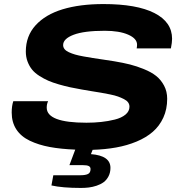

<svg xmlns="http://www.w3.org/2000/svg" viewBox="-20 -719 897 937"><path d="M375 198.2Q284.2 198.2 231 186L240.2 136.2H373Q397 136.2 409.4 130.1Q421.9 124 421.9 106Q421.9 95.7 413.1 91.3Q404.3 86.9 383.8 86.9H318.8L347.2 11.2Q276.4 8.3 222.4 -1.7Q168.5 -11.7 125.5 -32.2Q82.5 -52.7 59.8 -87.4Q37.1 -122.1 37.1 -169.9Q37.1 -202.1 44.9 -225.1H214.8Q208 -211.4 208 -193.8Q208 -120.1 401.9 -120.1Q439.5 -120.1 473.6 -123.8Q507.8 -127.4 540.3 -135.5Q572.8 -143.6 592.3 -159.7Q611.8 -175.8 611.8 -198.2Q611.8 -210 605.2 -219.2Q598.6 -228.5 584.5 -235.6Q570.3 -242.7 555.7 -248Q541 -253.4 516.6 -258.3Q492.2 -263.2 473.9 -266.4Q455.6 -269.5 426 -274.2Q396.5 -278.8 378.9 -282.2Q345.7 -288.1 321.8 -293.2Q297.9 -298.3 267.3 -307.1Q236.8 -315.9 215.6 -325.2Q194.3 -334.5 172.1 -348.6Q149.9 -362.8 136.5 -379.4Q123 -396 114.5 -418.5Q106 -440.9 106 -467.8Q106 -543 153.6 -595.5Q201.2 -647.9 285.4 -673.6Q369.6 -699.2 484.9 -699.2Q647.5 -699.2 733.6 -655.3Q819.8 -611.3 819.8 -529.8Q819.8 -511.7 814 -482.9H647Q648.9 -492.7 648.9 -501Q648.9 -530.8 605.7 -549.8Q562.5 -568.8 491.2 -568.8Q390.1 -568.8 339.1 -549.3Q288.1 -529.8 288.1 -499Q288.1 -488.3 294.9 -479.5Q301.8 -470.7 316.2 -464.1Q330.6 -457.5 346.4 -452.9Q362.3 -448.2 387.7 -443.6Q413.1 -439 433.6 -435.8Q454.1 -432.6 485.4 -428Q516.6 -423.3 538.1 -419.9Q581.5 -412.6 614.5 -404.3Q647.5 -396 683.3 -381.3Q719.2 -366.7 742.4 -348.1Q765.6 -329.6 780.8 -301Q795.9 -272.5 795.9 -236.8Q795.9 -186 777.1 -145Q758.3 -104 725.6 -75.7Q692.9 -47.4 646.5 -28.1Q600.1 -8.8 546.9 0.7Q493.7 10.3 432.1 12.2L423.8 33.2Q519 40.5 519 100.1Q519 123.5 509.5 141.6Q500 159.7 485.6 170.2Q471.2 180.7 451.4 187.3Q431.6 193.8 413.3 196Q395 198.2 375 198.2Z"/></svg>

Font: Archivo Expanded
Style: Bold Italic
Weight: 700
Width: 7
Italic angle: -10°
Designer: Hector Gatti
Foundry: Omnibus-Type
Version: Version 2.001